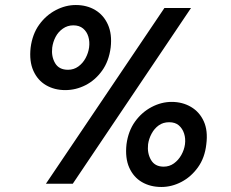

<svg xmlns="http://www.w3.org/2000/svg" viewBox="-20 -732 921 765"><path d="M163 0 635 -700H741L270 0ZM240 -373Q197 -373 163.5 -392.5Q130 -412 113 -450Q96 -488 102 -542Q109 -596 136 -633.5Q163 -671 202 -691.5Q241 -712 282 -712Q326 -712 359.5 -692Q393 -672 410 -634Q427 -596 421 -543Q414 -488 386.5 -450Q359 -412 320.5 -392.5Q282 -373 240 -373ZM251 -454Q274 -454 292 -467Q310 -480 321 -500.5Q332 -521 335 -543Q338 -566 332 -586Q326 -606 311 -618.5Q296 -631 272 -631Q249 -631 230.5 -618Q212 -605 201.5 -585Q191 -565 188 -542Q184 -507 199.5 -480.5Q215 -454 251 -454ZM623 13Q579 13 545.5 -6.5Q512 -26 495 -64Q478 -102 484 -157Q491 -210 518 -247.5Q545 -285 584 -305.5Q623 -326 664 -326Q707 -326 741 -306Q775 -286 792 -248.5Q809 -211 802 -157Q796 -103 768.5 -65Q741 -27 702.5 -7Q664 13 623 13ZM632 -68Q655 -68 673 -81Q691 -94 702.5 -114.5Q714 -135 717 -157Q720 -180 713.5 -200Q707 -220 692.5 -232.5Q678 -245 654 -245Q630 -245 612.5 -232.5Q595 -220 584 -199.5Q573 -179 570 -157Q566 -122 581.5 -95Q597 -68 632 -68Z"/></svg>

Font: Inclusive Sans Medium
Style: Italic
Weight: 500
Italic angle: -7°
Designer: Olivia King
Foundry: Olivia King
Version: Version 2.004